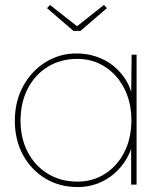

<svg xmlns="http://www.w3.org/2000/svg" viewBox="-20 -746 642 776"><path d="M294 10Q221 10 163.5 -24.5Q106 -59 73 -119.5Q40 -180 40 -258Q40 -337 74 -398.5Q108 -460 164.5 -495Q221 -530 290 -530Q332 -530 370 -517Q408 -504 438 -480Q468 -456 488.5 -423Q509 -390 516 -350L510 -353L512 -525H532V0H510V-172L519 -175Q510 -135 489.5 -101Q469 -67 439 -42Q409 -17 372.5 -3.5Q336 10 294 10ZM294 -12Q355 -12 404.5 -43.5Q454 -75 482.5 -131Q511 -187 511 -260Q511 -332 482.5 -388Q454 -444 404.5 -476Q355 -508 292 -508Q225 -508 173 -476Q121 -444 92 -387.5Q63 -331 63 -258Q63 -187 92 -131.5Q121 -76 173 -44Q225 -12 294 -12ZM277 -621 170 -713 182 -726 299 -634H284L400 -726L412 -713L305 -621Z"/></svg>

Font: Lexend Deca Thin
Style: Regular
Weight: 250
Designer: Bonnie Shaver-Troup, Thomas Jockin
Foundry: Lexend
Version: Version 1.007